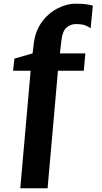

<svg xmlns="http://www.w3.org/2000/svg" viewBox="-20 -843 552 1037"><path d="M50.5 -461 58 -526.5 156 -554.5 161 -594.5Q167 -667.5 202.2 -718.5Q237.5 -769.5 288 -796.2Q338.5 -823 389.5 -823Q429.5 -823 451.8 -819Q474 -815 481.5 -812.5L469.5 -690Q463.5 -695.5 445.2 -704.2Q427 -713 389 -713Q361.5 -713 339.2 -694Q317 -675 311.5 -622.5L303.5 -554.5H441L432.5 -461H293L237 174H89.5L145.5 -461Z"/></svg>

Font: Merriweather Black
Style: Regular
Weight: 900
Designer: Eben Sorkin
Foundry: Eben Sorkin
Version: Version 2.200;gftools[0.9.31]